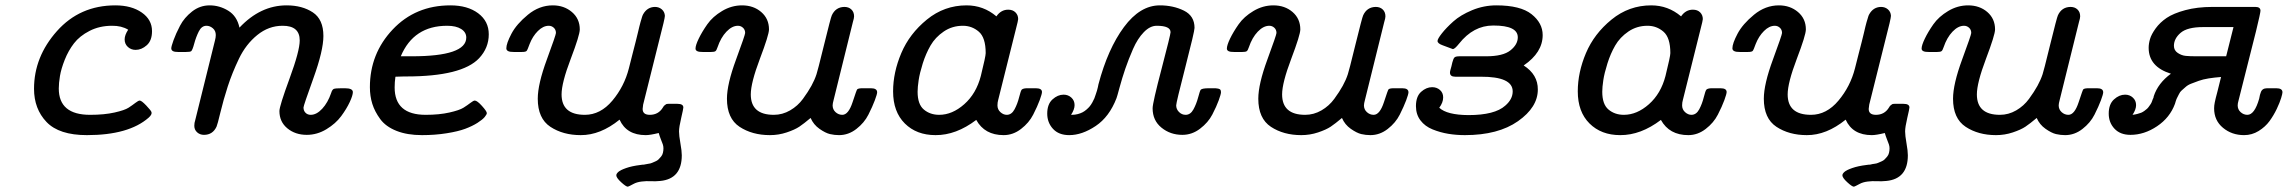

<svg xmlns="http://www.w3.org/2000/svg" viewBox="-20 -498 8532 716"><path d="M106.9 -167Q106.9 -286.1 192.4 -382.1Q277.8 -478 410.2 -478Q470.2 -478 508.5 -451.4Q546.9 -424.8 546.9 -381.8Q546.9 -346.7 527.3 -329.3Q507.8 -312 485.8 -312Q468.8 -312 456.8 -323Q444.8 -334 444.8 -351.1Q444.8 -367.2 458 -387.2Q433.1 -402.3 397.9 -401.9Q351.1 -401.9 314 -382.8Q276.9 -363.8 255.9 -336.4Q234.9 -309.1 221.4 -275.1Q208 -241.2 203.6 -214.6Q199.2 -188 199.2 -168Q199.2 -69.8 315.9 -69.8Q369.1 -69.8 407 -78.4Q444.8 -86.9 459.5 -96.4Q474.1 -106 485.1 -114.5Q496.1 -123 501 -123Q507.8 -123 525.4 -104.5Q543 -85.9 544.9 -80.1Q547.9 -71.3 534.2 -59.1Q460 5.9 304.2 5.9Q200.2 5.9 153.6 -43Q106.9 -91.8 106.9 -167Z M618.7 -317.9Q618.7 -324.7 627.2 -348.4Q635.7 -372.1 651.4 -402.1Q667 -432.1 696.3 -455.1Q725.6 -478 761.7 -478Q798.8 -478 831.3 -458Q863.8 -438 873 -395Q951.2 -478 1048.8 -478Q1106.9 -478 1146.5 -451.9Q1186 -425.8 1186 -363.8Q1186 -309.6 1148.9 -206.8Q1111.8 -104 1111.8 -97.2Q1111.8 -85 1119.4 -77.4Q1127 -69.8 1138.7 -69.8Q1160.6 -69.8 1181.6 -92.5Q1202.6 -115.2 1214.8 -150.9Q1218.8 -164.1 1224.9 -166.5Q1231 -168.9 1253.9 -168.9H1266.6Q1295.4 -168.9 1295.9 -154.8Q1295.9 -142.6 1284.4 -117.7Q1272.9 -92.8 1252.4 -64.9Q1231.9 -37.1 1197.3 -16.1Q1162.6 4.9 1124 4.9Q1081.1 4.9 1051.5 -19.5Q1022 -43.9 1022 -84Q1022 -102.1 1059.8 -205.1Q1097.7 -308.1 1097.7 -347.2Q1097.7 -402.3 1033.7 -401.9Q981.9 -401.9 939.5 -367.4Q897 -333 871.3 -279.5Q845.7 -226.1 829.3 -175.5Q813 -125 802 -79.1Q791 -33.2 787.6 -25.9Q773.4 4.9 740.7 4.9Q725.6 4.9 715.1 -4.6Q704.6 -14.2 704.6 -28.8Q704.6 -40 708 -49.8L781.7 -347.2Q784.7 -358.4 784.7 -367.2Q784.7 -383.3 773.7 -392.6Q762.7 -401.9 750 -401.9Q731.9 -401.9 721.4 -380.9Q710.9 -359.9 704.3 -335.4Q697.8 -311 692.9 -307.1Q689 -304.2 673.8 -304.2H644Q618.7 -303.7 618.7 -317.9Z M1359.4 -172.9Q1359.4 -297.9 1444.3 -387.9Q1529.3 -478 1659.7 -478Q1723.6 -478 1763.2 -448.5Q1802.7 -418.9 1802.7 -370.1Q1802.7 -319.3 1766.6 -280.8Q1702.6 -212.9 1495.6 -212.9H1487.3Q1481.4 -212.9 1470.5 -212.4Q1459.5 -211.9 1454.6 -211.9Q1451.7 -191.9 1451.7 -171.9Q1451.7 -69.8 1567.4 -69.8Q1618.2 -69.8 1655.8 -78.4Q1693.4 -86.9 1708.5 -96.4Q1723.6 -106 1734.6 -114.5Q1745.6 -123 1750.5 -123Q1759.3 -123 1777.3 -103Q1795.4 -83 1795.4 -76.2Q1795.4 -71.3 1787.4 -61.5Q1779.3 -51.8 1760.5 -39.8Q1741.7 -27.8 1715.1 -17.8Q1688.5 -7.8 1645.5 -1Q1602.5 5.9 1553.7 5.9Q1498.5 5.9 1458.5 -10Q1418.5 -25.9 1397.9 -54Q1377.4 -82 1368.4 -110.8Q1359.4 -139.6 1359.4 -172.9ZM1474.6 -288.1H1515.6Q1718.8 -288.1 1718.8 -357.9Q1718.8 -377.9 1699.7 -389.9Q1680.7 -401.9 1647.5 -401.9Q1522.5 -401.9 1474.6 -288.1Z M1868.2 -317.9Q1868.2 -335.9 1887.2 -372.1Q1906.2 -408.2 1948.7 -443.1Q1991.2 -478 2041.5 -478Q2083.5 -478 2112.8 -453.1Q2142.1 -428.2 2142.1 -388.2Q2142.1 -367.2 2108.2 -278.1Q2074.2 -189 2074.2 -146Q2074.2 -69.8 2161.1 -69.8Q2219.2 -69.8 2263.7 -122.8Q2308.1 -175.8 2325.2 -243.2Q2332 -272 2339.1 -298.1Q2346.2 -324.2 2350.3 -341.6Q2354.5 -358.9 2358.4 -374.5Q2362.3 -390.1 2364.3 -399.2Q2366.2 -408.2 2368.7 -416Q2371.1 -423.8 2372.3 -428Q2373.5 -432.1 2374.5 -435.5Q2375.5 -439 2376.5 -440.9Q2377.4 -442.9 2378.4 -444.8Q2393.6 -471.7 2422.4 -472.2Q2437.5 -472.2 2448 -463.1Q2458.5 -454.1 2459.5 -439Q2459.5 -434.1 2454.1 -411.1L2378.4 -107.9Q2376.5 -95.7 2376.5 -91.8Q2376.5 -69.8 2403.3 -69.8Q2435.5 -69.8 2452.1 -97.2Q2454.1 -101.1 2455.8 -103Q2457.5 -105 2460 -106.4Q2462.4 -107.9 2463.4 -108.9Q2464.4 -109.9 2467.3 -110.4Q2470.2 -110.8 2472.2 -110.8Q2474.1 -110.8 2479.7 -110.8Q2485.4 -110.8 2489.3 -110.8H2506.3Q2528.3 -110.8 2528.3 -97.2Q2528.3 -92.3 2520.3 -58.1Q2512.2 -23.9 2512.2 -7.8Q2512.2 7.3 2517.3 36.1Q2522.5 64.9 2522.5 81.1Q2522.5 168.9 2442.4 176.8Q2423.3 178.7 2406.7 177.7Q2390.1 176.8 2372.3 179Q2354.5 181.2 2342.3 188Q2324.2 197.8 2321.3 198.2Q2314.5 198.2 2296.4 181.6Q2278.3 165 2278.3 155.8Q2278.3 149.9 2285.9 143.1Q2293.5 136.2 2314.9 128.7Q2336.4 121.1 2368.2 117.2L2375.5 116.2Q2382.3 116.2 2385.7 115Q2389.2 113.8 2397.7 112.8Q2406.2 111.8 2411.4 109.4Q2416.5 106.9 2423.8 104Q2431.2 101.1 2435.8 96.4Q2440.4 91.8 2445.3 85.9Q2450.2 80.1 2452.1 72Q2454.1 64 2454.1 55.2Q2454.1 47.4 2451.7 40.3Q2449.2 33.2 2444.3 21Q2439.5 8.8 2436.5 -2Q2404.3 5.9 2388.2 5.9Q2316.4 5.9 2290.5 -51.8Q2218.8 6.3 2145.5 5.9Q2079.6 5.9 2032.5 -25.1Q1985.4 -56.2 1985.4 -129.9Q1985.4 -184.1 2019.3 -276.1Q2053.2 -368.2 2053.2 -375Q2053.2 -387.2 2045.2 -394.5Q2037.1 -401.9 2026.4 -401.9Q2005.4 -401.9 1985.8 -382.3Q1966.3 -362.8 1955.1 -334Q1947.3 -312 1943.8 -308.1Q1940.4 -304.2 1926.3 -304.2H1895.5Q1868.2 -303.7 1868.2 -317.9Z M2573.7 -316.9Q2573.7 -329.1 2585.7 -354Q2597.7 -378.9 2617.7 -407.5Q2637.7 -436 2672.9 -457Q2708 -478 2747.1 -478Q2790 -478 2818.8 -453.1Q2847.7 -428.2 2847.7 -388.2Q2847.7 -368.2 2813.7 -278.6Q2779.8 -189 2779.8 -146Q2779.8 -69.8 2865.7 -69.8Q2897.9 -69.8 2926.5 -86.4Q2955.1 -103 2974.4 -129.4Q2993.7 -155.8 3005.9 -178Q3018.1 -200.2 3024.9 -221.2Q3027.8 -228 3053 -330.6Q3078.1 -433.1 3082 -440.9Q3096.2 -471.7 3128.9 -472.2Q3145 -472.2 3155 -462.6Q3165 -453.1 3165 -437Q3165 -430.2 3160.6 -416L3088.9 -126Q3085 -111.8 3085 -105Q3085 -89.8 3095.9 -79.8Q3106.9 -69.8 3121.1 -69.8Q3144 -69.8 3159.4 -116.9Q3174.8 -164.1 3176.8 -165Q3181.6 -168.9 3195.8 -168.9H3228Q3251 -168.9 3251 -153.8Q3251 -147 3242.4 -124Q3233.9 -101.1 3218.5 -70.6Q3203.1 -40 3173.6 -17.1Q3144 5.9 3108.9 5.9Q3091.8 5.9 3075 2Q3058.1 -2 3035.9 -17.6Q3013.7 -33.2 3002.9 -58.1Q2978 -37.1 2960.9 -25.6Q2943.8 -14.2 2913.8 -4.2Q2883.8 5.9 2851.1 5.9Q2785.2 5.9 2738 -25.1Q2690.9 -56.2 2690.9 -129.9Q2690.9 -184.1 2724.9 -276.1Q2758.8 -368.2 2758.8 -375Q2758.8 -387.2 2750.7 -394.5Q2742.7 -401.9 2731.9 -401.9Q2710 -401.9 2689 -379.9Q2668 -357.9 2655.8 -321.8Q2651.9 -309.6 2647.5 -306.9Q2643.1 -304.2 2631.8 -304.2H2600.1Q2573.7 -303.7 2573.7 -316.9Z M3310.5 -157.2Q3310.5 -228 3341.1 -300Q3371.6 -372.1 3436.5 -425Q3501.5 -478 3584.5 -478Q3647.5 -478 3695.8 -437Q3712.9 -461.9 3739.7 -461.9Q3756.8 -461.9 3766.8 -451.9Q3776.9 -441.9 3776.9 -426.8Q3776.9 -421.9 3768.6 -390.1L3702.6 -126Q3699.7 -116.2 3699.7 -105Q3699.7 -89.8 3710.7 -79.8Q3721.7 -69.8 3734.4 -69.8Q3752.4 -69.8 3763.4 -90.3Q3774.4 -110.8 3780.5 -135.5Q3786.6 -160.2 3790.5 -164.1Q3796.4 -168.9 3810.5 -168.9H3842.8Q3865.7 -168.9 3865.7 -154.8Q3865.7 -147.9 3857.2 -124.5Q3848.6 -101.1 3833 -70.6Q3817.4 -40 3787.6 -17.1Q3757.8 5.9 3722.7 5.9Q3651.9 5.9 3620.6 -50.8Q3545.4 6.3 3468.8 5.9Q3397.9 5.9 3354.2 -37.6Q3310.5 -81.1 3310.5 -157.2ZM3401.9 -155.8Q3401.9 -108.9 3425.3 -89.4Q3448.7 -69.8 3482.4 -69.8Q3531.2 -69.8 3575.9 -109.4Q3620.6 -148.9 3637.7 -214.8Q3655.8 -288.1 3655.8 -299.8Q3655.8 -357.9 3630.1 -379.9Q3604.5 -401.9 3570.8 -401.9Q3530.8 -401.9 3499.3 -380.4Q3467.8 -358.9 3450.2 -328.4Q3432.6 -297.9 3421.1 -261.5Q3409.7 -225.1 3405.8 -199Q3401.9 -172.9 3401.9 -155.8Z M3885.3 -74.2Q3885.3 -109.4 3904.8 -127.2Q3924.3 -145 3946.3 -145Q3963.4 -145 3975.3 -134Q3987.3 -123 3987.3 -106Q3987.3 -89.8 3974.1 -69.8H3977.5Q3988.8 -69.8 3999 -72.5Q4009.3 -75.2 4016.8 -79.1Q4024.4 -83 4032 -89.6Q4039.6 -96.2 4043.9 -101.6Q4048.3 -106.9 4053.5 -116Q4058.6 -125 4061 -131.1Q4063.5 -137.2 4066.4 -146.5Q4069.3 -155.8 4070.8 -159.9Q4072.3 -164.1 4074.2 -173.1Q4076.2 -182.1 4076.2 -183.1Q4111.3 -315.9 4171.4 -397Q4231.4 -478 4305.2 -478Q4355 -478 4394.8 -458.5Q4434.6 -439 4434.6 -394Q4434.6 -380.9 4400.4 -248Q4366.2 -115.2 4366.2 -105Q4366.2 -90.8 4376.7 -80.3Q4387.2 -69.8 4401.4 -69.8Q4419.4 -69.8 4430.4 -89.8Q4441.4 -109.9 4448 -134.5Q4454.6 -159.2 4457.5 -163.1Q4462.4 -168.9 4488.3 -168.9H4499.5Q4509.3 -168.9 4512.9 -168.9Q4516.6 -168.9 4522.9 -167.5Q4529.3 -166 4531.2 -163.1Q4533.2 -160.2 4533.2 -153.8Q4533.2 -147 4524.9 -124Q4516.6 -101.1 4501 -71Q4485.4 -41 4455.3 -18.1Q4425.3 4.9 4389.2 4.9Q4344.2 4.9 4311.3 -22Q4278.3 -48.8 4278.3 -94.2Q4278.3 -114.3 4311.8 -241.7Q4345.2 -369.1 4345.2 -377.9Q4345.2 -401.9 4293.5 -401.9Q4268.6 -401.9 4245.4 -377.9Q4222.2 -354 4205.3 -315.4Q4188.5 -276.9 4176.5 -241.9Q4164.6 -207 4155 -171.6Q4145.5 -136.2 4143.6 -131.8Q4116.7 -62 4065.9 -28.1Q4015.1 5.9 3967.3 5.9Q3928.2 5.9 3906.7 -17.6Q3885.3 -41 3885.3 -74.2Z M4555.2 -316.9Q4555.2 -329.1 4567.1 -354Q4579.1 -378.9 4599.1 -407.5Q4619.1 -436 4654.3 -457Q4689.5 -478 4728.5 -478Q4771.5 -478 4800.3 -453.1Q4829.1 -428.2 4829.1 -388.2Q4829.1 -368.2 4795.2 -278.6Q4761.2 -189 4761.2 -146Q4761.2 -69.8 4847.2 -69.8Q4879.4 -69.8 4908 -86.4Q4936.5 -103 4955.8 -129.4Q4975.1 -155.8 4987.3 -178Q4999.5 -200.2 5006.3 -221.2Q5009.3 -228 5034.4 -330.6Q5059.6 -433.1 5063.5 -440.9Q5077.6 -471.7 5110.4 -472.2Q5126.5 -472.2 5136.5 -462.6Q5146.5 -453.1 5146.5 -437Q5146.5 -430.2 5142.1 -416L5070.3 -126Q5066.4 -111.8 5066.4 -105Q5066.4 -89.8 5077.4 -79.8Q5088.4 -69.8 5102.5 -69.8Q5125.5 -69.8 5140.9 -116.9Q5156.2 -164.1 5158.2 -165Q5163.1 -168.9 5177.2 -168.9H5209.5Q5232.4 -168.9 5232.4 -153.8Q5232.4 -147 5223.9 -124Q5215.3 -101.1 5200 -70.6Q5184.6 -40 5155 -17.1Q5125.5 5.9 5090.3 5.9Q5073.2 5.9 5056.4 2Q5039.6 -2 5017.3 -17.6Q4995.1 -33.2 4984.4 -58.1Q4959.5 -37.1 4942.4 -25.6Q4925.3 -14.2 4895.3 -4.2Q4865.2 5.9 4832.5 5.9Q4766.6 5.9 4719.5 -25.1Q4672.4 -56.2 4672.4 -129.9Q4672.4 -184.1 4706.3 -276.1Q4740.2 -368.2 4740.2 -375Q4740.2 -387.2 4732.2 -394.5Q4724.1 -401.9 4713.4 -401.9Q4691.4 -401.9 4670.4 -379.9Q4649.4 -357.9 4637.2 -321.8Q4633.3 -309.6 4628.9 -306.9Q4624.5 -304.2 4613.3 -304.2H4581.5Q4555.2 -303.7 4555.2 -316.9Z M5260.3 -102.1Q5260.3 -138.2 5279.5 -155.5Q5298.8 -172.9 5320.8 -172.9Q5337.9 -172.9 5349.9 -162.4Q5361.8 -151.9 5361.8 -134.8Q5361.8 -115.7 5347.2 -96.2Q5376 -69.3 5456.1 -68.8Q5554.2 -68.8 5593.3 -104Q5621.1 -127.9 5621.1 -157.2Q5621.1 -212.4 5502 -211.9H5407.2Q5387.2 -211.9 5387.2 -227.1Q5387.2 -231 5388.7 -236.6Q5390.1 -242.2 5392.6 -250.5Q5395 -258.8 5396 -265.1Q5399.9 -280.3 5404.5 -284.2Q5409.2 -288.1 5422.9 -288.1H5522Q5585 -288.1 5612.5 -310.1Q5640.1 -332 5640.1 -358.9Q5640.1 -402.8 5549.8 -402.8H5547.9Q5474.6 -402.8 5420.9 -335Q5404.8 -314.9 5397.9 -314.9Q5397 -314.9 5359.9 -329.1Q5340.8 -335.9 5340.8 -345.2Q5340.8 -353 5356.9 -373.5Q5373 -394 5399.7 -418Q5426.3 -441.9 5469.7 -460Q5513.2 -478 5560.1 -478Q5649.9 -478 5691.4 -445.1Q5732.9 -412.1 5732.9 -367.2Q5732.9 -302.2 5662.1 -253.9Q5715.3 -219.7 5714.8 -164.1Q5714.8 -98.1 5640.9 -46.1Q5566.9 5.9 5442.9 5.9Q5410.6 5.9 5380.9 1Q5351.1 -3.9 5322.5 -15.4Q5293.9 -26.9 5277.1 -49.1Q5260.3 -71.3 5260.3 -102.1Z M5863.8 -157.2Q5863.8 -228 5894.3 -300Q5924.8 -372.1 5989.7 -425Q6054.7 -478 6137.7 -478Q6200.7 -478 6249 -437Q6266.1 -461.9 6293 -461.9Q6310.1 -461.9 6320.1 -451.9Q6330.1 -441.9 6330.1 -426.8Q6330.1 -421.9 6321.8 -390.1L6255.9 -126Q6252.9 -116.2 6252.9 -105Q6252.9 -89.8 6263.9 -79.8Q6274.9 -69.8 6287.6 -69.8Q6305.7 -69.8 6316.7 -90.3Q6327.6 -110.8 6333.7 -135.5Q6339.8 -160.2 6343.8 -164.1Q6349.6 -168.9 6363.8 -168.9H6396Q6418.9 -168.9 6418.9 -154.8Q6418.9 -147.9 6410.4 -124.5Q6401.9 -101.1 6386.2 -70.6Q6370.6 -40 6340.8 -17.1Q6311 5.9 6275.9 5.9Q6205.1 5.9 6173.8 -50.8Q6098.6 6.3 6022 5.9Q5951.2 5.9 5907.5 -37.6Q5863.8 -81.1 5863.8 -157.2ZM5955.1 -155.8Q5955.1 -108.9 5978.5 -89.4Q6002 -69.8 6035.6 -69.8Q6084.5 -69.8 6129.2 -109.4Q6173.8 -148.9 6190.9 -214.8Q6209 -288.1 6209 -299.8Q6209 -357.9 6183.3 -379.9Q6157.7 -401.9 6124 -401.9Q6084 -401.9 6052.5 -380.4Q6021 -358.9 6003.4 -328.4Q5985.8 -297.9 5974.4 -261.5Q5962.9 -225.1 5959 -199Q5955.1 -172.9 5955.1 -155.8Z M6440.4 -317.9Q6440.4 -335.9 6459.5 -372.1Q6478.5 -408.2 6521 -443.1Q6563.5 -478 6613.8 -478Q6655.8 -478 6685.1 -453.1Q6714.4 -428.2 6714.4 -388.2Q6714.4 -367.2 6680.4 -278.1Q6646.5 -189 6646.5 -146Q6646.5 -69.8 6733.4 -69.8Q6791.5 -69.8 6835.9 -122.8Q6880.4 -175.8 6897.5 -243.2Q6904.3 -272 6911.4 -298.1Q6918.5 -324.2 6922.6 -341.6Q6926.8 -358.9 6930.7 -374.5Q6934.6 -390.1 6936.5 -399.2Q6938.5 -408.2 6940.9 -416Q6943.4 -423.8 6944.6 -428Q6945.8 -432.1 6946.8 -435.5Q6947.8 -439 6948.7 -440.9Q6949.7 -442.9 6950.7 -444.8Q6965.8 -471.7 6994.6 -472.2Q7009.8 -472.2 7020.3 -463.1Q7030.8 -454.1 7031.7 -439Q7031.7 -434.1 7026.4 -411.1L6950.7 -107.9Q6948.7 -95.7 6948.7 -91.8Q6948.7 -69.8 6975.6 -69.8Q7007.8 -69.8 7024.4 -97.2Q7026.4 -101.1 7028.1 -103Q7029.8 -105 7032.2 -106.4Q7034.7 -107.9 7035.6 -108.9Q7036.6 -109.9 7039.6 -110.4Q7042.5 -110.8 7044.4 -110.8Q7046.4 -110.8 7052 -110.8Q7057.6 -110.8 7061.5 -110.8H7078.6Q7100.6 -110.8 7100.6 -97.2Q7100.6 -92.3 7092.5 -58.1Q7084.5 -23.9 7084.5 -7.8Q7084.5 7.3 7089.6 36.1Q7094.7 64.9 7094.7 81.1Q7094.7 168.9 7014.6 176.8Q6995.6 178.7 6979 177.7Q6962.4 176.8 6944.6 179Q6926.8 181.2 6914.6 188Q6896.5 197.8 6893.6 198.2Q6886.7 198.2 6868.7 181.6Q6850.6 165 6850.6 155.8Q6850.6 149.9 6858.2 143.1Q6865.7 136.2 6887.2 128.7Q6908.7 121.1 6940.4 117.2L6947.8 116.2Q6954.6 116.2 6958 115Q6961.4 113.8 6970 112.8Q6978.5 111.8 6983.6 109.4Q6988.8 106.9 6996.1 104Q7003.4 101.1 7008.1 96.4Q7012.7 91.8 7017.6 85.9Q7022.5 80.1 7024.4 72Q7026.4 64 7026.4 55.2Q7026.4 47.4 7023.9 40.3Q7021.5 33.2 7016.6 21Q7011.7 8.8 7008.8 -2Q6976.6 5.9 6960.4 5.9Q6888.7 5.9 6862.8 -51.8Q6791 6.3 6717.8 5.9Q6651.9 5.9 6604.7 -25.1Q6557.6 -56.2 6557.6 -129.9Q6557.6 -184.1 6591.6 -276.1Q6625.5 -368.2 6625.5 -375Q6625.5 -387.2 6617.4 -394.5Q6609.4 -401.9 6598.6 -401.9Q6577.6 -401.9 6558.1 -382.3Q6538.6 -362.8 6527.3 -334Q6519.5 -312 6516.1 -308.1Q6512.7 -304.2 6498.5 -304.2H6467.8Q6440.4 -303.7 6440.4 -317.9Z M7146 -316.9Q7146 -329.1 7158 -354Q7169.9 -378.9 7189.9 -407.5Q7210 -436 7245.1 -457Q7280.3 -478 7319.3 -478Q7362.3 -478 7391.1 -453.1Q7419.9 -428.2 7419.9 -388.2Q7419.9 -368.2 7386 -278.6Q7352.1 -189 7352.1 -146Q7352.1 -69.8 7438 -69.8Q7470.2 -69.8 7498.8 -86.4Q7527.3 -103 7546.6 -129.4Q7565.9 -155.8 7578.1 -178Q7590.3 -200.2 7597.2 -221.2Q7600.1 -228 7625.2 -330.6Q7650.4 -433.1 7654.3 -440.9Q7668.5 -471.7 7701.2 -472.2Q7717.3 -472.2 7727.3 -462.6Q7737.3 -453.1 7737.3 -437Q7737.3 -430.2 7732.9 -416L7661.1 -126Q7657.2 -111.8 7657.2 -105Q7657.2 -89.8 7668.2 -79.8Q7679.2 -69.8 7693.4 -69.8Q7716.3 -69.8 7731.7 -116.9Q7747.1 -164.1 7749 -165Q7753.9 -168.9 7768.1 -168.9H7800.3Q7823.2 -168.9 7823.2 -153.8Q7823.2 -147 7814.7 -124Q7806.2 -101.1 7790.8 -70.6Q7775.4 -40 7745.8 -17.1Q7716.3 5.9 7681.2 5.9Q7664.1 5.9 7647.2 2Q7630.4 -2 7608.2 -17.6Q7585.9 -33.2 7575.2 -58.1Q7550.3 -37.1 7533.2 -25.6Q7516.1 -14.2 7486.1 -4.2Q7456.1 5.9 7423.3 5.9Q7357.4 5.9 7310.3 -25.1Q7263.2 -56.2 7263.2 -129.9Q7263.2 -184.1 7297.1 -276.1Q7331.1 -368.2 7331.1 -375Q7331.1 -387.2 7323 -394.5Q7314.9 -401.9 7304.2 -401.9Q7282.2 -401.9 7261.2 -379.9Q7240.2 -357.9 7228 -321.8Q7224.1 -309.6 7219.7 -306.9Q7215.3 -304.2 7204.1 -304.2H7172.4Q7146 -303.7 7146 -316.9Z M7843.8 -74.2Q7843.8 -109.4 7863.3 -127.2Q7882.8 -145 7904.8 -145Q7921.9 -145 7933.8 -134Q7945.8 -123 7945.8 -106Q7945.8 -89.8 7932.6 -69.8Q7941.4 -70.8 7950.2 -73Q7959 -75.2 7964.8 -77.6Q7970.7 -80.1 7976.8 -84.5Q7982.9 -88.9 7986.8 -92.5Q7990.7 -96.2 7994.4 -101.6Q7998 -106.9 8000.5 -110.4Q8002.9 -113.8 8004.9 -119.4Q8006.8 -125 8007.8 -127.4Q8008.8 -129.9 8010.7 -133.8L8011.7 -139.2Q8027.8 -188 8075.7 -223.1Q7992.7 -249 7992.7 -319.8Q7992.7 -335 7997.8 -352.5Q8002.9 -370.1 8018.8 -392.1Q8034.7 -414.1 8059.8 -431.2Q8085 -448.2 8129.4 -460.2Q8173.8 -472.2 8231 -472.2H8390.6Q8409.7 -472.2 8409.7 -458Q8409.7 -450.2 8393.1 -381.8L8327.6 -122.1Q8324.7 -112.3 8324.7 -105Q8324.7 -89.8 8335.7 -79.8Q8346.7 -69.8 8360.8 -69.8Q8387.7 -69.8 8404.8 -129.9Q8405.8 -133.8 8407.7 -144Q8409.7 -149.9 8410.6 -152.8Q8415.5 -168.9 8434.1 -168.9H8468.8Q8491.7 -168.9 8491.7 -153.8Q8491.7 -148.9 8486.8 -132.6Q8481.9 -116.2 8470.5 -92Q8459 -67.9 8443.4 -46.4Q8427.7 -24.9 8402.8 -9.5Q8377.9 5.9 8348.6 5.9Q8302.7 5.9 8269.8 -21.5Q8236.8 -48.8 8236.8 -94.2Q8236.8 -104 8239.3 -116.5Q8241.7 -128.9 8249.3 -157Q8256.8 -185.1 8262.7 -210.9Q8237.8 -209 8216.3 -205.6Q8194.8 -202.1 8179.4 -196.5Q8164.1 -190.9 8151.4 -186Q8138.7 -181.2 8129.9 -173.1Q8121.1 -165 8115.5 -160.4Q8109.9 -155.8 8105.5 -146.5Q8101.1 -137.2 8098.9 -133.5Q8096.7 -129.9 8093.8 -120.8Q8090.8 -111.8 8090.8 -110.8Q8071.8 -59.1 8023.9 -27.1Q7976.1 4.9 7924.8 4.9Q7886.7 4.9 7865.2 -18.1Q7843.8 -41 7843.8 -74.2ZM8086.9 -327.1Q8086.9 -310.1 8101.3 -300.5Q8115.7 -291 8130.9 -289.6Q8146 -288.1 8170.9 -288.1H8281.7L8309.1 -397H8195.8Q8136.7 -397 8111.8 -375.5Q8086.9 -354 8086.9 -327.1Z"/></svg>

Font: CMU Concrete
Style: BoldItalic
Weight: 700
Italic angle: -14.04°
Version: Version 0.7.0